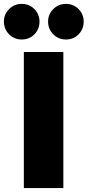

<svg xmlns="http://www.w3.org/2000/svg" viewBox="-88 -962 448 982"><path d="M236 -696V0H34V-696ZM114 -852Q114 -813 88 -786.5Q62 -760 23 -760Q-15 -760 -41.5 -786.5Q-68 -813 -68 -852Q-68 -889 -41.5 -915.5Q-15 -942 23 -942Q62 -942 88 -915.5Q114 -889 114 -852ZM340 -852Q340 -813 314 -786.5Q288 -760 249 -760Q211 -760 184.5 -786.5Q158 -813 158 -852Q158 -889 184.5 -915.5Q211 -942 249 -942Q288 -942 314 -915.5Q340 -889 340 -852Z"/></svg>

Font: Fira Sans Condensed Black
Style: Regular
Weight: 900
Width: 3
Designer: Carrois Corporate & Edenspiekermann AG
Foundry: Carrois Corporate GbR & Edenspiekermann AG
Version: Version 4.203